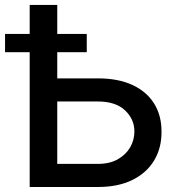

<svg xmlns="http://www.w3.org/2000/svg" viewBox="-38 -747 719 767"><path d="M157 -433.9H353Q433.9 -433.9 490.8 -407.7Q547.6 -381.4 577.6 -333.5Q607.6 -285.5 607.2 -220.5Q607.6 -155.5 577.6 -105.8Q547.6 -56.1 490.8 -28.1Q433.9 0 353 0H80.6V-727.3H190.7V-92.3H353Q400.2 -92.3 432.7 -110.8Q465.2 -129.3 482.1 -158.7Q498.9 -188.2 498.9 -221.9Q498.9 -271 461.3 -306.3Q423.7 -341.6 353 -341.6H157ZM-17.8 -538.4V-611.5H308.6V-538.4Z"/></svg>

Font: InterMG Medium
Style: Regular
Weight: 500
Designer: Rasmus Andersson
Foundry: rsms
Version: Version 3.019;December 26, 2023;FontCreator 15.0.0.2955 64-b